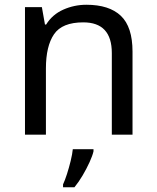

<svg xmlns="http://www.w3.org/2000/svg" viewBox="-20 -566 658 807"><path d="M343 -546Q439 -546 488 -499.5Q537 -453 537 -349V0H450V-343Q450 -472 330 -472Q241 -472 207 -422Q173 -372 173 -278V0H85V-536H156L169 -463H174Q200 -505 246 -525.5Q292 -546 343 -546ZM373 70Q369 88 356.5 115.5Q344 143 327.5 171Q311 199 293 221H245V209Q253 192 261.5 165.5Q270 139 277 110.5Q284 82 286 61H373Z"/></svg>

Font: Noto Sans Tagalog
Style: Regular
Weight: 400
Designer: Monotype Design Team
Foundry: Monotype Imaging Inc.
Version: Version 2.001; ttfautohint (v1.8.4.7-5d5b)